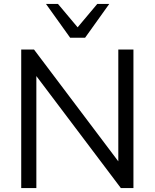

<svg xmlns="http://www.w3.org/2000/svg" viewBox="-20 -957 787 977"><path d="M88 0V-705H153L582 -136V-705H659V0H595L165 -570V0ZM337 -765 214 -937H275L375 -818L475 -937H536L413 -765Z"/></svg>

Font: Mulish
Style: Regular
Weight: 400
Designer: Vernon Adams
Foundry: Vernon Adams
Version: Version 3.603; ttfautohint (v1.8.3)